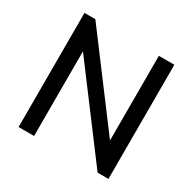

<svg xmlns="http://www.w3.org/2000/svg" viewBox="-153 -852 1017 1011"><g transform="rotate(30 355.0 -347.0)"><path d="M81.8 0V-694H147.8L176 -584.5V0ZM562.2 0 135.5 -568.5 147.8 -694 574.5 -125.5ZM562.2 0 534 -102.8V-694H628.2V0Z"/></g></svg>

Font: Outfit Thin
Style: Regular
Weight: 100
Designer: Rodrigo Fuenzalida
Foundry: fragTYPE
Version: Version 1.000